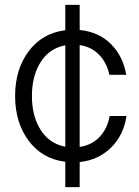

<svg xmlns="http://www.w3.org/2000/svg" viewBox="-20 -654 571 788"><path d="M248 10Q153 -2 97.5 -76.5Q42 -151 42 -260Q42 -369 97.5 -443.5Q153 -518 248 -530V-634H307V-531Q385 -523 435 -473.5Q485 -424 498 -347H429Q418 -397 386.5 -429.5Q355 -462 307 -469V-51Q356 -58 388.5 -92Q421 -126 430 -178H499Q488 -100 436 -48.5Q384 3 307 11V114H248ZM248 -52V-468Q183 -456 147 -399.5Q111 -343 111 -260Q111 -177 147 -120.5Q183 -64 248 -52Z"/></svg>

Font: Aspekta 300
Style: Regular
Weight: 300
Designer: Ivo Dolenc
Version: Version 2.000